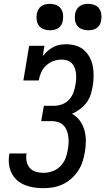

<svg xmlns="http://www.w3.org/2000/svg" viewBox="-20 -974 550 1002"><path d="M208 8Q182 8 157.5 4.5Q133 1 110.5 -8Q88 -17 70 -32.5Q52 -48 41 -69.5Q30 -91 27 -115.5Q24 -140 28 -165Q28 -167 28.5 -169Q29 -171 29 -173H119Q119 -172 118.5 -171Q118 -170 118 -169Q115 -149 119.5 -129.5Q124 -110 136.5 -96.5Q149 -83 168 -77.5Q187 -72 208 -72Q231 -72 254.5 -80.5Q278 -89 295.5 -107Q313 -125 322 -148Q331 -171 334 -194Q337 -211 338 -228.5Q339 -246 336.5 -262.5Q334 -279 328 -294Q322 -309 310.5 -320.5Q299 -332 283 -337Q267 -342 250 -342H195L209 -422H264Q284 -422 305 -430Q326 -438 341 -454.5Q356 -471 363.5 -491.5Q371 -512 374 -533Q377 -548 377.5 -563Q378 -578 376.5 -592.5Q375 -607 369.5 -620.5Q364 -634 354.5 -644Q345 -654 331 -658.5Q317 -663 302 -663Q280 -663 259 -655.5Q238 -648 221 -632.5Q204 -617 195 -596.5Q186 -576 182 -554H102L132 -735H212L203 -681Q214 -695 228 -707.5Q242 -720 258 -728.5Q274 -737 291.5 -740Q309 -743 326 -743Q352 -743 376.5 -735.5Q401 -728 419 -712Q437 -696 448.5 -674Q460 -652 464.5 -627.5Q469 -603 468.5 -576.5Q468 -550 464 -525Q460 -502 453 -480Q446 -458 431.5 -438.5Q417 -419 397.5 -404.5Q378 -390 356 -380Q380 -367 396.5 -344.5Q413 -322 420.5 -295Q428 -268 428 -239Q428 -210 423 -181Q419 -156 411 -131Q403 -106 388 -83Q373 -60 352.5 -42Q332 -24 308 -12.5Q284 -1 258.5 3.5Q233 8 208 8ZM440 -816Q424 -816 408.5 -821.5Q393 -827 383.5 -839.5Q374 -852 371.5 -868.5Q369 -885 372 -902Q374 -913 380 -924Q386 -935 396 -942Q406 -949 417.5 -951.5Q429 -954 440 -954Q457 -954 472 -948.5Q487 -943 496.5 -930.5Q506 -918 508.5 -901.5Q511 -885 508 -868Q507 -857 501 -846Q495 -835 485 -828Q475 -821 463.5 -818.5Q452 -816 440 -816ZM240 -816Q224 -816 208.5 -821.5Q193 -827 183.5 -839.5Q174 -852 171.5 -868.5Q169 -885 172 -902Q174 -913 180 -924Q186 -935 196 -942Q206 -949 217.5 -951.5Q229 -954 240 -954Q257 -954 272 -948.5Q287 -943 296.5 -930.5Q306 -918 308.5 -901.5Q311 -885 308 -868Q307 -857 301 -846Q295 -835 285 -828Q275 -821 263.5 -818.5Q252 -816 240 -816Z"/></svg>

Font: Iosevka Slab Medium Oblique
Style: Regular
Weight: 500
Italic angle: -9°
Monospace: yes
Designer: Belleve Invis
Foundry: Belleve Invis
Version: Version 11.1.1; ttfautohint (v1.8.3)